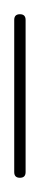

<svg xmlns="http://www.w3.org/2000/svg" viewBox="-20 -250 56 270"><path d="M0 -8H16V-222H0ZM8 -16Q4 -16 2 -14Q0 -12 0 -8Q0 -4 2 -2Q4 0 8 0Q12 0 14 -2Q16 -4 16 -8Q16 -12 14 -14Q12 -16 8 -16ZM8 -230Q4 -230 2 -228Q0 -226 0 -222Q0 -218 2 -216Q4 -214 8 -214Q12 -214 14 -216Q16 -218 16 -222Q16 -226 14 -228Q12 -230 8 -230Z"/></svg>

Font: Wavefont ExtraLight
Style: Regular
Weight: 250
Version: Version 3.004;gftools[0.9.33]